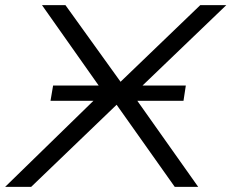

<svg xmlns="http://www.w3.org/2000/svg" viewBox="-31 -725 898 745"><path d="M-11 0 385 -386 383 -349 132 -705H223L438 -406H435L746 -705H847L474 -347L472 -376L738 0H647L419 -322L423 -320L90 0ZM165 -334 175 -393H690L681 -334Z"/></svg>

Font: Nunito Sans 7pt Expanded Light
Style: Italic
Weight: 300
Width: 7
Italic angle: -9°
Designer: Vernon Adams
Foundry: Vernon Adams
Version: Version 3.101;gftools[0.9.27]